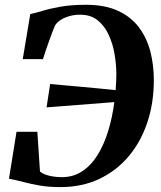

<svg xmlns="http://www.w3.org/2000/svg" viewBox="-20 -772 674 802"><path d="M232.5 9.5Q184 9.5 147.2 3.2Q110.5 -3 79.8 -11.2Q49 -19.5 17.5 -25.5L49 -221.5H136L147 -55.5Q161 -43.5 186.2 -37.8Q211.5 -32 238.5 -32Q286.5 -32 323.8 -56.8Q361 -81.5 388 -125.2Q415 -169 432.2 -225.8Q449.5 -282.5 457.5 -345.5L174.5 -323.5L189.5 -421Q213.5 -419 245.8 -416Q278 -413 315 -409.8Q352 -406.5 390 -402.8Q428 -399 463 -395.5Q464.5 -413 465.2 -430.5Q466 -448 466 -465Q465.5 -506 458 -548.8Q450.5 -591.5 433.2 -628.2Q416 -665 387.2 -687.8Q358.5 -710.5 315.5 -710.5Q293 -711 271.8 -705.2Q250.5 -699.5 234.2 -689.2Q218 -679 209.5 -665Q204.5 -654 198 -636.2Q191.5 -618.5 184 -598Q176.5 -577.5 170.2 -558.2Q164 -539 159.5 -525H75L106.5 -713.5Q126 -717 157 -726.5Q188 -736 232.8 -744Q277.5 -752 339 -752Q419.5 -752 474.2 -726.2Q529 -700.5 561.5 -656.2Q594 -612 608.2 -556Q622.5 -500 622.5 -439.5Q623 -345.5 596.5 -264Q570 -182.5 519.2 -121.2Q468.5 -60 396 -25.2Q323.5 9.5 232.5 9.5Z"/></svg>

Font: Merriweather 96pt
Style: Bold Italic
Weight: 700
Italic angle: -7.8°
Version: Version 2.101